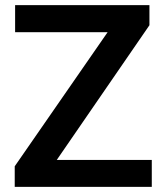

<svg xmlns="http://www.w3.org/2000/svg" viewBox="-20 -731 645 751"><path d="M573.7 -105.5V0H37.6V-80.6L400.9 -605H39.1V-710.9H564.5V-632.3L202.1 -105.5Z"/></svg>

Font: Vazirmatn RD SemiBold
Style: Regular
Weight: 600
Designer: Saber Rastikerdar
Foundry: Saber Rastikerdar
Version: Version 32.102